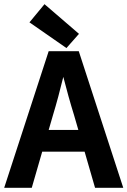

<svg xmlns="http://www.w3.org/2000/svg" viewBox="-22 -899 610 919"><path d="M130 0 180 -173H383L433 0H568L355 -654H211L-2 0ZM296 -669 356 -737 191 -879 119 -792ZM231 -346C249 -405 266 -469 281 -531C297 -469 314 -407 333 -346L353 -277H211Z"/></svg>

Font: Source Sans Pro SemBd
Style: Regular
Weight: 700
Designer: Paul D. Hunt
Foundry: Adobe Systems Incorporated
Version: Version 2.020;PS 2.0;hotconv 1.0.86;makeotf.lib2.5.63406